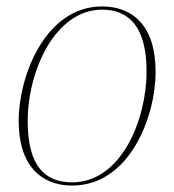

<svg xmlns="http://www.w3.org/2000/svg" viewBox="-20 -566 541 596"><path d="M204 10C382 10 463 -203 463 -343C463 -488 390 -546 297 -546C121 -546 38 -331 38 -190C38 -53 107 10 204 10ZM204 0C120 0 66 -50 66 -190C66 -346 151 -536 297 -536C384 -536 435 -478 435 -344C435 -196 357 0 204 0Z"/></svg>

Font: Noto Serif Display Thin
Style: Italic
Weight: 100
Italic angle: -12°
Designer: Monotype Design Team
Foundry: Monotype Imaging Inc.
Version: Version 2.009